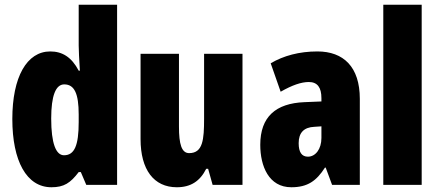

<svg xmlns="http://www.w3.org/2000/svg" viewBox="-20 -780 1850 810"><path d="M197 10C250 10 277 -8 312 -54H321L344 0H474V-760H312V-588C312 -567 314 -532 317 -482H312C282 -539 243 -563 192 -563C93 -563 32 -455 32 -278C32 -101 92 10 197 10ZM250 -125C216 -125 196 -175 196 -280C196 -376 215 -424 251 -424C294 -424 312 -385 312 -297V-265C312 -166 294 -125 250 -125Z M1003 -553H841V-280C841 -191 836 -134 778 -134C746 -134 735 -172 735 -246V-553H573V-193C573 -64 629 10 726 10C785 10 824 -16 850 -68H858L877 0H1003Z M1319 -563C1243 -563 1176 -545 1122 -513L1164 -393C1213 -421 1251 -434 1283 -434C1319 -434 1336 -411 1336 -366V-352L1264 -349C1143 -344 1078 -287 1078 -169C1078 -79 1114 10 1209 10C1278 10 1315 -17 1351 -73H1354L1381 0H1498V-363C1498 -498 1429 -563 1319 -563ZM1306 -245 1336 -247V-198C1336 -151 1311 -119 1279 -119C1253 -119 1240 -138 1240 -176C1240 -220 1262 -243 1306 -245Z M1759 0V-760H1597V0Z"/></svg>

Font: Noto Sans Arabic ExtCond Blk
Style: Regular
Weight: 900
Width: 2
Designer: Monotype Design Team, Nadine Chahine, Nizar Qandah and Khaled Hosny
Foundry: Monotype Imaging Inc.
Version: Version 2.012